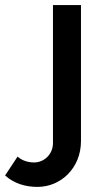

<svg xmlns="http://www.w3.org/2000/svg" viewBox="-142 -543 404 754"><path d="M-122 146C-88 177 -43 191 5 191C97 191 176 117 176 11V-523H66V19C66 63 31 95 -8 95C-31 95 -55 88 -73 72Z"/></svg>

Font: FIGSv2-sans-serif SemiBold
Style: Regular
Weight: 600
Designer: Matt McInerney, Pablo Impallari, Rodrigo Fuenzalida,Mirko Velimirovic
Foundry: Matt McInerney, Pablo Impallari, Rodrigo Fuenzalida
Version: Version 4.021;hotconv 1.0.109;makeotfexe 2.5.65596